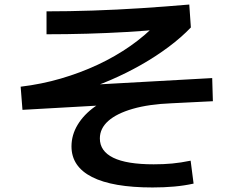

<svg xmlns="http://www.w3.org/2000/svg" viewBox="-20 -781 1040 846"><path d="M652 45Q476 45 385.5 -1Q295 -47 295 -136Q295 -186 322 -231Q349 -276 398 -311Q447 -346 513 -365L522 -322L79 -297L71 -399Q163 -410 248.5 -435Q334 -460 411 -496Q488 -532 554.5 -578.5Q621 -625 673 -680L702 -653Q623 -645 537.5 -640Q452 -635 363.5 -632.5Q275 -630 185 -630V-731Q283 -731 389 -734.5Q495 -738 602.5 -745Q710 -752 814 -761L821 -660Q780 -617 724 -575Q668 -533 603 -496Q538 -459 468.5 -429Q399 -399 332 -379L322 -404L915 -437L918 -335L737 -326Q636 -322 565 -301.5Q494 -281 457 -248Q420 -215 420 -171Q420 -115 479 -86Q538 -57 657 -57Q701 -57 738.5 -60.5Q776 -64 820 -73L833 28Q792 37 747.5 41Q703 45 652 45Z"/></svg>

Font: M PLUS 2 Thin SemiBold
Style: Regular
Weight: 600
Version: Version 1.001